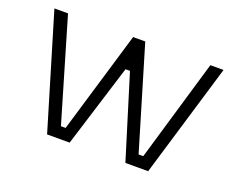

<svg xmlns="http://www.w3.org/2000/svg" viewBox="-91 -691 1045 848"><g transform="rotate(20 431.5 -267.0)"><path d="M194 0 34 -534H98L239 -55H261L404 -534H461L604 -55H626L767 -534H829L669 0H562L442 -389H421L300 0Z"/></g></svg>

Font: Mozilla Headline ExtraLight
Style: Regular
Weight: 200
Designer: Studio DRAMA
Foundry: Studio DRAMA
Version: Version 1.000